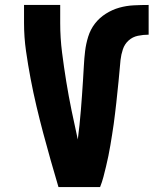

<svg xmlns="http://www.w3.org/2000/svg" viewBox="-20 -755 640 775"><path d="M216 0Q200 -54 184.5 -108.5Q169 -163 154.5 -217.5Q140 -272 127 -327Q114 -382 103.5 -437.5Q93 -493 85 -549Q77 -605 77 -662V-735H223V-662Q223 -602 230.5 -543Q238 -484 247.5 -425.5Q257 -367 269 -308.5Q281 -250 294 -192Q298 -222 301 -251.5Q304 -281 306.5 -311Q309 -341 311 -370.5Q313 -400 315 -430Q317 -460 318.5 -489.5Q320 -519 323.5 -548.5Q327 -578 336 -607Q345 -636 363 -659.5Q381 -683 407 -699.5Q433 -716 461.5 -724Q490 -732 520 -733.5Q550 -735 580 -735V-615Q558 -615 536.5 -610.5Q515 -606 499 -591.5Q483 -577 476 -556Q469 -535 466.5 -513Q464 -491 462.5 -469.5Q461 -448 458.5 -426.5Q456 -405 454 -383.5Q452 -362 449.5 -340.5Q447 -319 444.5 -297.5Q442 -276 439 -254.5Q436 -233 432.5 -211.5Q429 -190 425.5 -168.5Q422 -147 417.5 -125.5Q413 -104 408 -83Q403 -62 397.5 -41Q392 -20 384 0Z"/></svg>

Font: Iosevka Curly Heavy Extended
Style: Regular
Weight: 900
Width: 7
Monospace: yes
Designer: Belleve Invis
Foundry: Belleve Invis
Version: Version 11.1.0; ttfautohint (v1.8.3)